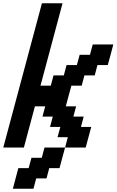

<svg xmlns="http://www.w3.org/2000/svg" viewBox="-20 -895 707 1165"><path d="M58.1 250H183.1L199.7 187.5H262.2L278.8 125H341.3Q346.7 104 357.9 62.5Q369.1 21 375 0H250L233.4 62.5H170.9L153.8 125H91.3Q85.9 145.5 74.7 187.3Q63.5 229 58.1 250ZM375 0H500Q505.9 -21 516.8 -62.5Q527.8 -104 533.7 -125H471.2L487.8 -187.5H425.3L441.9 -250H379.4Q384.8 -270.5 396 -312.3Q407.2 -354 413.1 -375H475.6L492.2 -437.5H554.7L571.3 -500H633.8Q639.6 -520.5 650.9 -562.3Q662.1 -604 667.5 -625H542.5L525.9 -562.5H463.4L446.3 -500H383.8L367.2 -437.5H304.7L288.1 -375H225.6Q248 -458 292.5 -624.8Q336.9 -791.5 359.4 -875H234.4Q195.3 -729 117.2 -437.5Q39.1 -146 0 0H125Q136.2 -42 158.4 -125Q180.7 -208 191.9 -250H254.4L237.8 -187.5H300.3L283.7 -125H346.2L329.1 -62.5H391.6Z"/></svg>

Font: Faithful 32x
Style: Oblique
Weight: 400
Foundry: Faithful Resource Pack
Version: Version 1.0; January 27, 2023